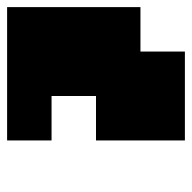

<svg xmlns="http://www.w3.org/2000/svg" viewBox="-20 -395 540 540"><g transform="rotate(90 250.0 -125.0)"><path d="M375 -375V-125H250V0H375V125H0V-250H125V-375Z"/></g></svg>

Font: Bytesized
Style: Regular
Weight: 400
Monospace: yes
Designer: baltdev
Version: Version 1.000